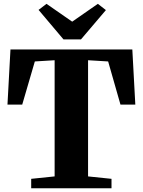

<svg xmlns="http://www.w3.org/2000/svg" viewBox="-20 -1008 764 1028"><path d="M272.5 -63.5V-685.5L166.5 -679L99 -448H20L36 -743H688.5L704.5 -448H625L559 -679L451.5 -685.5V-63.5L577 -50.5V0H147V-50.5ZM320 -797 186.5 -955 229 -987.5 366.5 -892 504 -987.5 547 -954 413.5 -797Z"/></svg>

Font: Merriweather 60pt Black
Style: Regular
Weight: 900
Version: Version 2.100